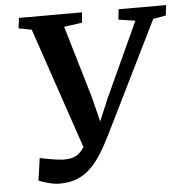

<svg xmlns="http://www.w3.org/2000/svg" viewBox="-53 -796 834 862"><g transform="rotate(-5 363.5 -365.0)"><path d="M181.5 14Q158.5 14 131 6.5Q103.5 -1 87.5 -8L102 -108.5Q119.5 -104.5 138.2 -101Q157 -97.5 174.2 -95.2Q191.5 -93 204.5 -92Q221.5 -92 238 -94.2Q254.5 -96.5 270.2 -106.5Q286 -116.5 300.5 -138.2Q315 -160 329 -199.5L311.5 -112L116.5 -685.5L58 -696.5L64 -743L348 -743.5L344 -697L262.5 -686L359.5 -358L400.5 -192.5L364 -194L427.5 -345.5L583.5 -685L508 -696.5L513 -743H727L721.5 -696.5L664 -686L419.5 -190Q396.5 -142.5 373 -104.8Q349.5 -67 322.5 -40.5Q295.5 -14 261 0Q226.5 14 181.5 14Z"/></g></svg>

Font: Merriweather 24pt SemiBold
Style: Italic
Weight: 600
Italic angle: -7.8°
Version: Version 2.101